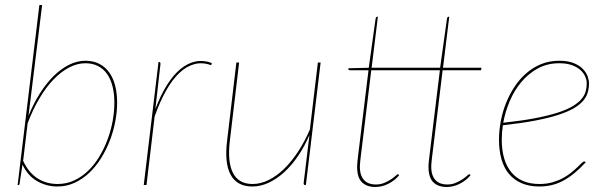

<svg xmlns="http://www.w3.org/2000/svg" viewBox="-20 -740 2430 768"><path d="M50.5 0 137.5 -720H148.5L94 -276.5Q113.5 -325 139.2 -365.8Q165 -406.5 194.2 -435.5Q223.5 -464.5 256 -480.8Q288.5 -497 321.5 -497Q354 -497 378 -484.2Q402 -471.5 417.8 -449Q433.5 -426.5 441 -395.8Q448.5 -365 448.5 -329Q448.5 -293.5 441.2 -254.8Q434 -216 419.8 -178.8Q405.5 -141.5 384.8 -108Q364 -74.5 337.5 -49.2Q311 -24 278.8 -9Q246.5 6 209.5 6Q166 6 128.5 -15.5Q91 -37 70 -81.5L58.5 -7Q57.5 -4 57.5 -2Q57.5 0 53.5 0ZM321.5 -487Q289 -487 256.8 -470.2Q224.5 -453.5 194.5 -422.5Q164.5 -391.5 138 -347Q111.5 -302.5 90.5 -247L72.5 -96.5Q84.5 -71 99.8 -53.2Q115 -35.5 132.8 -24.8Q150.5 -14 170.2 -9Q190 -4 210.5 -4Q246.5 -4 277.2 -18.5Q308 -33 333.2 -57.5Q358.5 -82 378 -114.8Q397.5 -147.5 410.8 -183.5Q424 -219.5 430.8 -257Q437.5 -294.5 437.5 -329Q437.5 -365.5 430 -394.8Q422.5 -424 408 -444.5Q393.5 -465 371.8 -476Q350 -487 321.5 -487Z M555 0 614 -492H616Q620 -492 621 -489.8Q622 -487.5 622 -485L601.5 -304Q622.5 -359.5 647.8 -399.8Q673 -440 701.8 -463.8Q730.5 -487.5 762 -494Q793.5 -500.5 827 -488L825 -479Q790 -492 757.8 -483.5Q725.5 -475 697 -447.8Q668.5 -420.5 643.8 -376.5Q619 -332.5 598.5 -274L566 0Z M936.5 -490 899.5 -178Q894.5 -137 897.2 -104.8Q900 -72.5 911 -50Q922 -27.5 941.5 -15.8Q961 -4 990.5 -4Q1021.5 -4 1053.2 -19.2Q1085 -34.5 1114.8 -63Q1144.5 -91.5 1171.2 -131.8Q1198 -172 1219.5 -222L1251.5 -490H1262.5L1203.5 0H1200.5Q1196.5 0 1195.5 -2.2Q1194.5 -4.5 1194.5 -7L1217.5 -197V-199.5Q1197.5 -153 1171.5 -115Q1145.5 -77 1115.5 -50Q1085.5 -23 1053.5 -8.5Q1021.5 6 989.5 6Q957.5 6 935.8 -6.5Q914 -19 901.8 -42.5Q889.5 -66 886.2 -100.2Q883 -134.5 888.5 -178L925.5 -490Z M1408.5 -73Q1408.5 -75.5 1408.8 -80.2Q1409 -85 1409.8 -93.8Q1410.5 -102.5 1412.2 -116.2Q1414 -130 1416.5 -151L1454 -459H1379.5Q1373.5 -459 1373.5 -464L1374 -467L1455 -469L1482.5 -666Q1483 -668.5 1484.5 -670.8Q1486 -673 1488.5 -673H1491.5L1466.5 -469H1740.5L1768 -666Q1768.5 -668.5 1770 -670.8Q1771.5 -673 1774 -673H1777L1752 -469H1905.5L1904.5 -459H1750.5L1713 -150Q1710.5 -129.5 1708.8 -116Q1707 -102.5 1706.2 -93.5Q1705.5 -84.5 1705.2 -79.8Q1705 -75 1705 -73Q1705 -54 1709.8 -40.5Q1714.5 -27 1723 -18.5Q1731.5 -10 1743 -6Q1754.5 -2 1768 -2Q1787.5 -2 1802.8 -8.5Q1818 -15 1829.2 -22.5Q1840.5 -30 1847.5 -36.5Q1854.5 -43 1857 -43Q1859 -43 1861 -41L1862 -39Q1845.5 -18.5 1819.5 -5.2Q1793.5 8 1767 8Q1732.5 8 1713.2 -11Q1694 -30 1694 -73Q1694 -75.5 1694.2 -80.2Q1694.5 -85 1695.2 -93.8Q1696 -102.5 1697.8 -116.2Q1699.5 -130 1702 -151L1739.5 -459H1465L1427.5 -150Q1425 -129.5 1423.2 -116Q1421.5 -102.5 1420.8 -93.5Q1420 -84.5 1419.8 -79.8Q1419.5 -75 1419.5 -73Q1419.5 -54 1424.2 -40.5Q1429 -27 1437.5 -18.5Q1446 -10 1457.5 -6Q1469 -2 1482.5 -2Q1502 -2 1517.2 -8.5Q1532.5 -15 1543.8 -22.5Q1555 -30 1562 -36.5Q1569 -43 1571.5 -43Q1573.5 -43 1575.5 -41L1576.5 -39Q1560 -18.5 1534 -5.2Q1508 8 1481.5 8Q1447 8 1427.8 -11Q1408.5 -30 1408.5 -73Z M2336 -407Q2336 -387.5 2330.8 -369.8Q2325.5 -352 2311.8 -336Q2298 -320 2273.5 -306Q2249 -292 2210.8 -279.8Q2172.5 -267.5 2118.5 -257.2Q2064.5 -247 1991.5 -239Q1987 -209.5 1987 -181Q1987 -140 1996.5 -107.2Q2006 -74.5 2024.8 -51.5Q2043.5 -28.5 2071.8 -16.2Q2100 -4 2138 -4Q2166.5 -4 2189.8 -10.8Q2213 -17.5 2231.5 -27.5Q2250 -37.5 2264.2 -49Q2278.5 -60.5 2288.8 -70.5Q2299 -80.5 2306 -87.2Q2313 -94 2317 -94Q2320 -94 2322 -92L2323 -91Q2299.5 -65.5 2277.2 -47.2Q2255 -29 2232.5 -17Q2210 -5 2186.5 0.5Q2163 6 2137 6Q2097 6 2066.8 -7Q2036.5 -20 2016.2 -44Q1996 -68 1986 -102.8Q1976 -137.5 1976 -181Q1976 -217 1983 -254.8Q1990 -292.5 2004 -327.5Q2018 -362.5 2038.5 -393.5Q2059 -424.5 2085.8 -447.5Q2112.5 -470.5 2145.2 -483.8Q2178 -497 2217 -497Q2252 -497 2275 -487.5Q2298 -478 2311.5 -464Q2325 -450 2330.5 -434.5Q2336 -419 2336 -407ZM2217 -487Q2169.5 -487 2131.8 -466.5Q2094 -446 2065.8 -412.5Q2037.5 -379 2019.2 -336.2Q2001 -293.5 1993 -249Q2067 -257 2120.5 -267.2Q2174 -277.5 2211 -289.5Q2248 -301.5 2270.8 -315.2Q2293.5 -329 2306 -344Q2318.5 -359 2322.8 -374.8Q2327 -390.5 2327 -407Q2327 -419 2321.2 -433Q2315.5 -447 2302.8 -459Q2290 -471 2268.8 -479Q2247.5 -487 2217 -487Z"/></svg>

Font: Lato Hairline
Style: Italic
Weight: 100
Italic angle: -7°
Designer: Lukasz Dziedzic
Foundry: tyPoland Lukasz Dziedzic
Version: Version 2.007; 2014-02-27